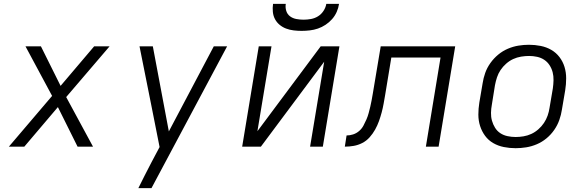

<svg xmlns="http://www.w3.org/2000/svg" viewBox="-20 -760 3040 995"><path d="M26 0 250 -263 112 -520H192L294 -315L468 -520H548L323 -257L462 0H382L280 -205L106 0Z M697 215Q713 182 730 149Q747 116 764 83L807 2L765 -210L703 -520H772L855 -79L1088 -520H1157L765 215Z M1235 0 1321 -520H1387L1314 -80L1642 -520H1739L1653 0H1587L1660 -440L1332 0ZM1543 -600Q1522 -600 1501.5 -602.5Q1481 -605 1462.5 -612Q1444 -619 1429 -631.5Q1414 -644 1405 -661Q1396 -678 1394 -698.5Q1392 -719 1395 -740H1461Q1458 -721 1463.5 -703.5Q1469 -686 1483 -675.5Q1497 -665 1515.5 -661.5Q1534 -658 1553 -658Q1572 -658 1591.5 -661.5Q1611 -665 1628 -675.5Q1645 -686 1656.5 -703.5Q1668 -721 1671 -740H1737Q1734 -719 1725 -698.5Q1716 -678 1701 -661Q1686 -644 1667 -631.5Q1648 -619 1627.5 -612Q1607 -605 1585.5 -602.5Q1564 -600 1543 -600Z M2187 0 2263 -462H2008L1976 -268Q1972 -245 1968 -222.5Q1964 -200 1958 -177.5Q1952 -155 1944 -132.5Q1936 -110 1924 -88.5Q1912 -67 1895.5 -48.5Q1879 -30 1857.5 -19Q1836 -8 1813 -4Q1790 0 1767 0L1776 -58Q1793 -58 1810 -63.5Q1827 -69 1841 -81Q1855 -93 1863.5 -109Q1872 -125 1879 -141Q1886 -157 1890.5 -174Q1895 -191 1899 -207.5Q1903 -224 1906 -241Q1909 -258 1912 -275L1953 -520H2339L2253 0Z M2652 8Q2621 8 2591 2Q2561 -4 2536 -18.5Q2511 -33 2494 -56Q2477 -79 2468 -107Q2459 -135 2459 -166Q2459 -197 2464 -228L2481 -328Q2485 -355 2494.5 -382Q2504 -409 2521.5 -433.5Q2539 -458 2562 -477Q2585 -496 2612 -507.5Q2639 -519 2666.5 -523.5Q2694 -528 2721 -528Q2752 -528 2782 -522Q2812 -516 2837 -501.5Q2862 -487 2879.5 -464Q2897 -441 2905.5 -413Q2914 -385 2914 -354Q2914 -323 2909 -292L2892 -192Q2888 -165 2878.5 -138Q2869 -111 2852 -86.5Q2835 -62 2812 -43Q2789 -24 2762 -12.5Q2735 -1 2707 3.5Q2679 8 2652 8ZM2652 -50Q2672 -50 2693 -53.5Q2714 -57 2733.5 -66Q2753 -75 2770 -90Q2787 -105 2799 -123Q2811 -141 2818 -161Q2825 -181 2828 -202L2845 -302Q2848 -323 2848.5 -344.5Q2849 -366 2844 -385.5Q2839 -405 2828 -422Q2817 -439 2800.5 -450Q2784 -461 2763.5 -465.5Q2743 -470 2722 -470Q2702 -470 2680.5 -466.5Q2659 -463 2639.5 -454Q2620 -445 2603 -430Q2586 -415 2574 -397Q2562 -379 2555.5 -359Q2549 -339 2545 -318L2529 -218Q2525 -197 2524.5 -175.5Q2524 -154 2529.5 -134.5Q2535 -115 2545.5 -98Q2556 -81 2572.5 -70Q2589 -59 2610 -54.5Q2631 -50 2652 -50Z"/></svg>

Font: Iosevka Aile Light Oblique
Style: Regular
Weight: 300
Italic angle: -9°
Designer: Belleve Invis
Foundry: Belleve Invis
Version: Version 31.1.0; ttfautohint (v1.8.4)